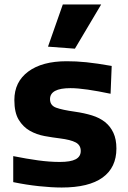

<svg xmlns="http://www.w3.org/2000/svg" viewBox="-20 -825 572 856"><path d="M194 -617 260 -805H431L314 -608ZM255 11Q210 11 153.5 5Q97 -1 39 -13V-129Q99 -117 150 -110Q201 -103 247 -103Q295 -103 317.5 -115Q340 -127 340 -152Q340 -178 317.5 -190Q295 -202 247 -208Q214 -212 178.5 -218.5Q143 -225 113 -242Q83 -259 63.5 -291Q44 -323 44 -379Q44 -460 106 -506Q168 -552 277 -552Q298 -552 319.5 -551Q341 -550 365 -547.5Q389 -545 416.5 -541Q444 -537 478 -531L473 -407Q416 -419 371 -425.5Q326 -432 294 -432Q203 -432 203 -383Q203 -355 230 -345Q257 -335 314 -327Q356 -321 390 -310.5Q424 -300 448 -281Q472 -262 485.5 -233Q499 -204 499 -163Q499 -78 437.5 -33.5Q376 11 255 11Z"/></svg>

Font: Encode Sans Normal
Style: Bold
Weight: 700
Designer: Pablo Impallari, Andres Torresi
Foundry: Pablo Impallari, Andres Torresi
Version: Version 1.000; ttfautohint (v1.00) -l 8 -r 50 -G 200 -x 14 -